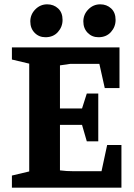

<svg xmlns="http://www.w3.org/2000/svg" viewBox="-20 -867 621 887"><path d="M35 0V-56L115 -75V-573L35 -592V-648H532V-460H464L439 -572H305L257 -565V-366H359L381 -435H434V-214H381L359 -290H257V-80Q272 -78 287.5 -77Q303 -76 321 -76H449L475 -197H541V0ZM435 -695Q405 -695 385 -715.5Q365 -736 365 -768Q365 -800 388 -823.5Q411 -847 443 -847Q473 -847 493.5 -828Q514 -809 514 -775Q514 -743 492.5 -719Q471 -695 435 -695ZM190 -695Q160 -695 140 -715.5Q120 -736 120 -768Q120 -800 143 -823.5Q166 -847 198 -847Q228 -847 248.5 -828Q269 -809 269 -775Q269 -743 247.5 -719Q226 -695 190 -695Z"/></svg>

Font: Faustina Light
Style: Bold
Weight: 700
Version: Version 1.200